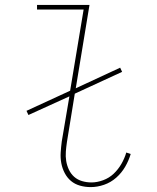

<svg xmlns="http://www.w3.org/2000/svg" viewBox="-20 -755 640 783"><path d="M350 8Q327 8 306 2Q285 -4 269.5 -17Q254 -30 244 -49Q234 -68 230 -89.5Q226 -111 227.5 -133.5Q229 -156 232 -179L263 -362L96 -286L88 -303L266 -385L321 -716H131V-735H345L289 -395L470 -479L478 -462L285 -373L253 -176Q250 -156 248.5 -136.5Q247 -117 250 -98.5Q253 -80 261 -63Q269 -46 282.5 -34Q296 -22 314.5 -16.5Q333 -11 353 -11Q376 -11 400.5 -20Q425 -29 443.5 -46.5Q462 -64 475 -86.5Q488 -109 495 -133L513 -127Q505 -100 490.5 -75Q476 -50 454 -30.5Q432 -11 404.5 -1.5Q377 8 350 8Z"/></svg>

Font: Iosevka HT Thin Extended
Style: Italic
Weight: 100
Width: 7
Italic angle: -9°
Monospace: yes
Designer: Belleve Invis
Foundry: Belleve Invis
Version: Version 32.3.0; ttfautohint (v1.8.4)